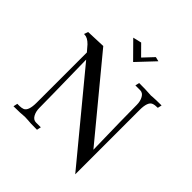

<svg xmlns="http://www.w3.org/2000/svg" viewBox="-206 -888 1055 1055"><g transform="rotate(45 322.0 -360.0)"><path d="M544.9 24.4H544.4L141.6 -463.4Q147.5 -153.8 147.5 -93.8Q147.5 -65.4 159.2 -44.7Q170.9 -23.9 191.4 -23.9H228.5Q225.1 -11.7 223.1 0.5Q166 0.5 147.5 -2Q136.7 -2.9 128.9 -2.9Q121.1 -2.9 113.8 -2.2Q106.4 -1.5 90.6 -0.5Q74.7 0.5 40.5 0.5L45.9 -23.9H62.5Q77.1 -23.9 89.8 -28.3Q116.7 -38.6 116.7 -103.5V-493.7L87.4 -527.8Q61.5 -554.2 38.6 -554.2H33.7Q39.1 -571.3 42 -578.1Q58.6 -578.1 155.3 -582.5L520 -141.1Q514.2 -394.5 514.2 -484.4Q514.2 -512.2 502.4 -533.2Q490.7 -554.2 470.2 -554.2H433.1Q436.5 -565.9 438.5 -578.1Q495.6 -578.1 514.2 -576.2Q524.9 -575.2 532.7 -575.2Q539.6 -575.2 545.4 -576.2Q566.9 -578.1 612.8 -578.1L607.4 -554.2Q584.5 -554.2 572.3 -549.3Q544.9 -539.6 544.9 -474.6ZM333.5 -636.2 239.3 -731.4 289.1 -743.2 347.2 -684.6 402.8 -743.7 428.7 -737.3Z"/></g></svg>

Font: Quaaykop
Style: Regular
Weight: 400
Designer: Tup Wanders
Foundry: Free font, DO NOT SELL
Version: Version 1.00;July 31, 2023;FontCreator 11.5.0.2430 64-bit